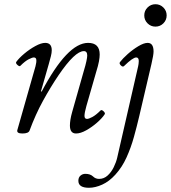

<svg xmlns="http://www.w3.org/2000/svg" viewBox="-20 -619 809 909"><path d="M86 13Q58 13 62 -3L148 -305Q153 -324 152 -335.5Q151 -347 140 -347Q133 -347 116 -338.5Q99 -330 76 -307Q72 -303 62.5 -311.5Q53 -320 57 -326Q70 -344 95 -365Q120 -386 147.5 -401Q175 -416 194 -416Q225 -416 225 -381Q225 -369 221 -353Q217 -337 211 -316L174 -187L177 -185Q299 -416 397 -416Q452 -416 452 -361Q452 -348 448.5 -328.5Q445 -309 435 -277L389 -117Q380 -85 380 -70.5Q380 -56 392 -56Q400 -56 417 -65Q434 -74 456 -96Q461 -101 470.5 -92Q480 -83 475 -77Q463 -59 439 -38Q415 -17 388 -2Q361 13 340 13Q311 13 311 -25Q311 -37 313.5 -53Q316 -69 322 -90L377 -284Q385 -310 389 -329Q393 -348 393 -356Q393 -377 377 -377Q335 -377 258 -264Q220 -208 184 -142.5Q148 -77 120 -1Q115 13 86 13ZM716 -493Q694 -493 678.5 -508.5Q663 -524 663 -546Q663 -568 678.5 -583.5Q694 -599 716 -599Q738 -599 753.5 -583.5Q769 -568 769 -546Q769 -524 753.5 -508.5Q738 -493 716 -493ZM401 270Q351 270 351 237Q351 221 361 212.5Q371 204 384 204Q407 204 420 216Q432 228 449 228Q472 228 489.5 212Q507 196 518.5 172.5Q530 149 535 127L634 -305Q635 -310 636 -316.5Q637 -323 637 -330Q637 -347 625 -347Q609 -347 568 -307Q562 -300 552.5 -309Q543 -318 548 -325Q561 -342 584.5 -363Q608 -384 634.5 -400Q661 -416 679 -416Q707 -416 707 -375Q707 -359 697 -316L639 -68Q628 -21 614 29.5Q600 80 579 126.5Q558 173 526 208Q497 240 464 255Q431 270 401 270Z"/></svg>

Font: Junicode
Style: Italic
Weight: 400
Italic angle: -11°
Designer: Peter S. Baker
Version: Version 2.100; ttfautohint (v1.8.4)